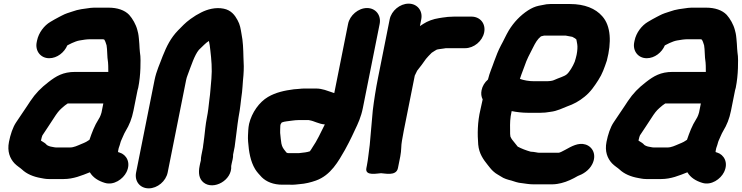

<svg xmlns="http://www.w3.org/2000/svg" viewBox="-20 -798 4064 1052"><path d="M641.2 -21C641.4 -22.2 642.1 -24.3 643.5 -27.1C653.5 -47.8 658.1 -63 668.1 -79.6C688.5 -113 702.5 -147.9 711.1 -191L733.7 -304C734.4 -307.4 736.4 -312.7 737.3 -317C744.4 -352.6 748.2 -390.3 749.3 -424.3C749.8 -450.7 751.5 -485 746.6 -511.9C744.8 -521.9 744.8 -541.2 743.4 -557.9L741 -586.2C739.6 -598.5 739 -607.6 736.9 -616.2L732.4 -634.2C724.9 -663.7 706.3 -696 687.7 -716.7C662.8 -742.7 623 -756 574.9 -756H511.9C501 -756 488.2 -756.4 476.1 -754.8C441.8 -750 410.1 -747.6 374.6 -734.3C357.6 -728.6 340.2 -724.2 318.4 -712.5L303.5 -704.8C289.8 -698.1 267.4 -684.8 255.5 -677.8C222.8 -658.6 191.7 -619.4 182.8 -575L181 -566C171.7 -519.4 202 -479 249.6 -479C293.3 -479 332.5 -510.9 348.8 -549.3C350.7 -550.4 352.1 -551.1 353.8 -551.9L373.8 -561.9C385.9 -567.4 403.8 -574.6 416.1 -576.3C436.4 -579.9 455.4 -583 475.4 -583H540.4C544.3 -583 548.1 -582.5 551.1 -581.3C556.5 -573.3 559.3 -565 563.9 -549.8C568.5 -525.4 566.2 -489.5 572 -455.5L573 -437.4C573.1 -425.2 573.5 -414.8 573.4 -404H391.7C325.3 -404 287.7 -381 245.7 -348.4C204.5 -316.6 175.1 -287.2 145.9 -243.5L129 -217.8C108.8 -189 88.2 -156 69.4 -129.2C49.8 -101.1 36.8 -59.2 29.2 -21C18.6 31.9 34.4 70 59.2 96.8C73.5 111.8 91.2 121.8 100.3 130.5C126 155 162.4 170.4 204.3 177.6L220.6 180.6C228.6 182.1 238.1 183 247.5 183H328.5C382.5 183 428.1 163.5 472.3 146C489.6 175.1 518.8 193.3 554.3 204C603.5 219.2 654.3 183.1 673.1 145C698.9 92.5 672.2 48.9 635.2 37.9C632.1 37 630 36.5 627.9 35.7C627.4 34.6 627 33.5 626.6 31.9L630.3 13.7C633.6 3.3 639 -9.8 641.2 -21ZM205.6 -33C207.4 -42 210.9 -53.7 212.6 -56.8C213.3 -57.7 214.3 -59 215 -60.2C231.9 -87 253.2 -116.1 272.3 -147L286.2 -168.2C302.8 -191.8 309.5 -198.5 335.8 -220.4C339.7 -223.2 346.3 -227.9 350.8 -231H546.1L536.2 -181.6L531.7 -167.6C528.8 -159.7 525.2 -152.3 519.9 -144.2C498.1 -110.3 483.5 -71.2 470.1 -32L452.5 -20.9C442.5 -15.5 436.9 -13.7 427.5 -9.7C402.8 0.7 384.6 10 363 10H288C285.5 10 282.7 9.8 280.4 9.4L263 6.2C254.4 5.5 238.5 -1.1 235.6 -4.7C228.9 -13.1 219.6 -18 207.8 -25.5C207.2 -26 205.2 -27.3 204.2 -28.1C204.6 -29.3 205.3 -31.3 205.6 -33Z M1091.8 10.8 1083.4 53C1081.5 62.5 1080.7 70.2 1080.5 81.1C1079.5 84.7 1077.7 91.8 1076.6 97L1073.6 112C1066.3 148.7 1069.7 181.5 1095.5 202.1C1150 245.8 1252.7 189.6 1246.8 111.3L1249.6 97C1251.9 85.8 1258.3 65.6 1257.2 49L1265.6 7C1265.7 6.7 1265.8 6.1 1265.8 5.7C1272.6 -40.7 1275.7 -75.8 1281.8 -119.4L1286.9 -154.7C1289.4 -167.5 1291.9 -181.6 1293.4 -192.6L1297.4 -222.7C1298.9 -234.1 1299.4 -244.1 1301.7 -259.1C1309.4 -306.8 1309.2 -342.8 1313.9 -385.7C1316.7 -423.1 1316 -448.1 1313.9 -483.9C1312.9 -527.8 1311.7 -571.9 1302.9 -614.2C1298.5 -639.5 1295.9 -662.3 1281.3 -688.1C1267.3 -714.2 1246.7 -742.3 1205.6 -750.5C1160.6 -759.6 1115.6 -746.8 1082.2 -729.7C1059.2 -717.6 1047.6 -711.3 1023.9 -694.1C992.5 -671.3 978.4 -654.1 955.5 -631.5C915.4 -590 893.4 -545.8 871.3 -490.4C857 -450.4 837 -410.5 826.7 -359L725.7 147C716.1 194.8 746.8 234 794.8 234C842.8 234 889.1 194.8 898.7 147L999.7 -359C1001.5 -368.2 1004 -376.5 1007.5 -385.3C1027.9 -438.9 1045.4 -495.6 1069.7 -524.8C1091.1 -544.6 1106.5 -562.9 1124.7 -573.6C1127.7 -557.8 1130.9 -542.4 1132.4 -522.9C1138.3 -473.4 1143 -419.5 1138.3 -366.5C1133.8 -325 1133.1 -290.7 1127 -250.3C1122.4 -210.9 1120.8 -189.2 1113.3 -152C1106.2 -116.1 1103.1 -78.1 1099.2 -46C1097.1 -35 1096.8 -23.9 1095.6 -18C1093.8 -9 1093.5 -1 1091.8 10.8Z M1618.4 41H1561.8C1554.9 41 1557.6 41.3 1549.7 38L1542.8 29.3C1532.4 16.2 1525.8 7.8 1521.8 -11.6L1518.3 -37.6C1517.4 -45.9 1516.4 -55.3 1515 -69.8C1514.2 -83.2 1515.9 -91.3 1515.9 -109.6L1517.2 -116C1517.4 -117.1 1518 -118.6 1523.8 -126.9C1532.2 -130 1540.2 -132.1 1550.3 -133.2C1572.4 -135.5 1594.4 -140 1614.9 -140H1671.9C1673 -139.7 1674.1 -139.4 1675.3 -139.2C1701.4 -135.4 1726.4 -118.3 1759.8 -116.2C1737.2 -71.1 1716.7 -25.9 1691.7 9.8C1688.5 14.3 1685.8 20.8 1677.9 30.9C1662.5 36.4 1644.7 38.2 1618.4 41ZM1991 -754C1943.3 -754 1896.5 -714 1887.2 -667L1811.6 -288.4C1811.5 -288.4 1809.1 -288.8 1808.1 -288.9L1796.9 -292.9C1775 -299.5 1747.8 -313 1710.5 -313H1650.5C1639.5 -313 1629.4 -312.4 1617.5 -310.9L1591.8 -308.9C1591.4 -308.9 1590.8 -308.8 1590.3 -308.8C1539.3 -302.1 1491.3 -292 1448.4 -266.8C1400.7 -238.8 1359.8 -182 1344.8 -119.4C1342.3 -106.5 1341 -96.8 1340.3 -85.2C1339.6 -64.9 1337.3 -48.3 1339.4 -22.3C1343.5 33.8 1352.2 86 1377.8 128.6C1387.6 144.9 1401.8 159.4 1414.2 173C1439.7 198.1 1477.8 214 1527.3 214H1570.5C1590.4 215.1 1607 212.3 1621.9 210.9C1652.8 208.8 1684.1 200.9 1710.7 191.4C1792.9 162.3 1834.4 85.2 1869.9 23.4L1891.2 -16.6C1902.6 -40.1 1913.4 -59.9 1924.1 -84.7C1941.5 -120.6 1958.4 -157.2 1968.1 -206L2060.2 -667C2069.5 -714 2038.8 -754 1991 -754Z M2005.8 -3.6C2000 36.4 1997.3 73.4 1990.2 109L1987.4 123C1978.2 169.4 2050.8 151 2067.9 151C2085.5 151 2151.2 169.4 2160.4 123L2173.2 59C2180.2 24.1 2177 0.1 2182.5 -27.5C2185.4 -45.6 2188.4 -62 2192 -80L2252.6 -383.7C2253.7 -387 2260.7 -399.5 2265.7 -410.7C2285.4 -435.3 2295 -448.2 2314 -475.3C2322.9 -486.9 2330.9 -493.5 2345.4 -508.9C2357.7 -516.6 2367.8 -523.7 2372.1 -525.6C2378.1 -528.3 2394.2 -529.4 2412.4 -532.3L2422.7 -534H2528.6C2576.4 -534 2623.3 -572.5 2632.9 -620.5C2642.5 -668.5 2610.9 -707 2563.1 -707H2468.1C2460.2 -707 2454.9 -706.8 2445.7 -706C2437.4 -705.9 2430.2 -705.3 2420.7 -703.7L2405 -701.8C2398.4 -701 2393.5 -699.6 2386.2 -698.8C2353.3 -693.9 2322.6 -682.3 2299.2 -667L2280.8 -655L2288.1 -692C2297.6 -739.4 2266 -778 2218.8 -778C2171.6 -778 2124.6 -739.4 2115.1 -692L2051.3 -372C2039 -310.5 2029.3 -248.5 2022.4 -191.6C2017.4 -129.9 2010.9 -66.7 2005.8 -3.6Z M2887.7 33.1C2863 26.3 2837.1 16.3 2816.7 5.4L2786.2 -32.7C2782.3 -37.6 2781.2 -40.5 2776.6 -49.7C2774.9 -56.8 2774.7 -68.9 2774.9 -87C2774.2 -122.9 2774.4 -149.4 2783.5 -189.3C2809.7 -183.8 2842.2 -180 2873.9 -180H2939.9C2959.7 -180 2976.6 -181.7 2995.5 -185.2C3033.3 -189.3 3065 -206.6 3086.9 -214.7C3122.4 -227.1 3153 -243.3 3182.9 -268C3216.5 -294.8 3238.4 -328.3 3258.6 -359.8C3280.3 -392.8 3291.7 -427.1 3304.5 -464.5C3304.6 -464.9 3304.9 -465.8 3305.1 -466.4C3331 -565.5 3327.8 -655.8 3279.5 -709.4C3243 -751.1 3183.8 -776 3102.9 -776H2995.9C2981.7 -776 2968.1 -774.3 2952.2 -770.4L2931.8 -766.5C2911.6 -762.1 2892.9 -753.7 2873.1 -741.1C2831.1 -713.7 2795.1 -676 2767.9 -631.4C2752.3 -605.4 2738.5 -573.3 2725.3 -550.3C2709.9 -521.4 2699.1 -493 2687.2 -460.7C2677 -429.7 2663 -401.2 2653.6 -362.3C2635.7 -346.8 2623.1 -326.2 2618.7 -304C2615 -285.7 2616.5 -269.4 2624.6 -253.3L2623.8 -249.5C2619.8 -232.4 2616.1 -215.6 2612.8 -199.5C2595.4 -126.8 2595.8 -62.3 2600.2 -6.2C2604.8 44.4 2628.8 76.4 2652.2 105.7L2665.8 122.7C2672.2 130.6 2678.3 137.1 2685.4 143C2697.9 154.8 2715.8 162.6 2725 169.2C2740.5 180.3 2762.6 186.6 2782 191.3C2798.1 195.6 2813.7 203.8 2842.7 205.9C2859.4 207.9 2878.6 212 2902.7 212H3005.7C3025.2 212 3043.4 208 3055.1 205.3C3087 197.7 3119.8 181.6 3145.7 166.4C3171.2 157.3 3207 137.7 3225.2 101.2C3250.7 50.3 3227.4 6.2 3188.4 -6.1C3149.3 -18.3 3111.5 3.8 3077.2 22.8C3062.3 30.9 3047 39 3040.2 39H2934.2C2924.2 39 2909.8 33.9 2887.7 33.1ZM2961.4 -603H3079.2C3095.6 -600 3097.1 -600 3115.8 -596.2L3130.5 -588C3132.5 -586.7 3132.9 -586.6 3137.9 -581.9C3140.1 -573.8 3140.5 -566.5 3142.8 -555.3C3145.1 -543.2 3143.9 -520.2 3139.4 -498C3137.1 -486.2 3133 -472.9 3129 -459.7C3118.9 -434.5 3099.6 -402.5 3085.3 -390.7C3070.8 -378.6 3045.3 -372.9 3013.4 -358.4C3006.8 -355.4 2991.7 -353 2974.5 -353H2905.5C2877.3 -353 2851.5 -357.8 2828.7 -365.7C2831.1 -373.2 2833.8 -381.6 2836.1 -387.9L2853.4 -434.2C2867.2 -475.3 2880.7 -498.3 2900.1 -536.7C2914.2 -564.8 2924.3 -582.8 2944.1 -598.8C2953.3 -601.2 2960.1 -603 2961.4 -603Z M3915.2 -21C3915.4 -22.2 3916.1 -24.3 3917.5 -27.1C3927.5 -47.8 3932.1 -63 3942.1 -79.6C3962.5 -113 3976.5 -147.9 3985.1 -191L4007.7 -304C4008.4 -307.4 4010.4 -312.7 4011.3 -317C4018.4 -352.6 4022.2 -390.3 4023.3 -424.3C4023.8 -450.7 4025.5 -485 4020.6 -511.9C4018.8 -521.9 4018.8 -541.2 4017.4 -557.9L4015 -586.2C4013.6 -598.5 4013 -607.6 4010.9 -616.2L4006.4 -634.2C3998.9 -663.7 3980.3 -696 3961.7 -716.7C3936.8 -742.7 3897 -756 3848.9 -756H3785.9C3775 -756 3762.2 -756.4 3750.1 -754.8C3715.8 -750 3684.1 -747.6 3648.6 -734.3C3631.6 -728.6 3614.2 -724.2 3592.4 -712.5L3577.5 -704.8C3563.8 -698.1 3541.4 -684.8 3529.5 -677.8C3496.8 -658.6 3465.7 -619.4 3456.8 -575L3455 -566C3445.7 -519.4 3476 -479 3523.6 -479C3567.3 -479 3606.5 -510.9 3622.8 -549.3C3624.7 -550.4 3626.1 -551.1 3627.8 -551.9L3647.8 -561.9C3659.9 -567.4 3677.8 -574.6 3690.1 -576.3C3710.4 -579.9 3729.4 -583 3749.4 -583H3814.4C3818.3 -583 3822.1 -582.5 3825.1 -581.3C3830.5 -573.3 3833.3 -565 3837.9 -549.8C3842.5 -525.4 3840.2 -489.5 3846 -455.5L3847 -437.4C3847.1 -425.2 3847.5 -414.8 3847.4 -404H3665.7C3599.3 -404 3561.7 -381 3519.7 -348.4C3478.5 -316.6 3449.1 -287.2 3419.9 -243.5L3403 -217.8C3382.8 -189 3362.2 -156 3343.4 -129.2C3323.8 -101.1 3310.8 -59.2 3303.2 -21C3292.6 31.9 3308.4 70 3333.2 96.8C3347.5 111.8 3365.2 121.8 3374.3 130.5C3400 155 3436.4 170.4 3478.3 177.6L3494.6 180.6C3502.6 182.1 3512.1 183 3521.5 183H3602.5C3656.5 183 3702.1 163.5 3746.3 146C3763.6 175.1 3792.8 193.3 3828.3 204C3877.5 219.2 3928.3 183.1 3947.1 145C3972.9 92.5 3946.2 48.9 3909.2 37.9C3906.1 37 3904 36.5 3901.9 35.7C3901.4 34.6 3901 33.5 3900.6 31.9L3904.3 13.7C3907.6 3.3 3913 -9.8 3915.2 -21ZM3479.6 -33C3481.4 -42 3484.9 -53.7 3486.6 -56.8C3487.3 -57.7 3488.3 -59 3489 -60.2C3505.9 -87 3527.2 -116.1 3546.3 -147L3560.2 -168.2C3576.8 -191.8 3583.5 -198.5 3609.8 -220.4C3613.7 -223.2 3620.3 -227.9 3624.8 -231H3820.1L3810.2 -181.6L3805.7 -167.6C3802.8 -159.7 3799.2 -152.3 3793.9 -144.2C3772.1 -110.3 3757.5 -71.2 3744.1 -32L3726.5 -20.9C3716.5 -15.5 3710.9 -13.7 3701.5 -9.7C3676.8 0.7 3658.6 10 3637 10H3562C3559.5 10 3556.7 9.8 3554.4 9.4L3537 6.2C3528.4 5.5 3512.5 -1.1 3509.6 -4.7C3502.9 -13.1 3493.6 -18 3481.8 -25.5C3481.2 -26 3479.2 -27.3 3478.2 -28.1C3478.6 -29.3 3479.3 -31.3 3479.6 -33Z"/></svg>

Font: Smoothie
Style: BdIt
Weight: 700
Foundry: Cannot Into Space Fonts
Version: Version 0.8